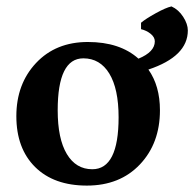

<svg xmlns="http://www.w3.org/2000/svg" viewBox="-20 -563 606 599"><path d="M412 -380Q463 -401 463 -434Q463 -447 450 -457.5Q437 -468 420 -472V-492Q434 -504 465.5 -521.5Q497 -539 515 -543Q537 -533 551.5 -510.5Q566 -488 566 -468Q566 -387 443 -346Q479 -295 479 -219Q479 -116 416.5 -50Q354 16 251 16Q148 16 89.5 -42Q31 -100 31 -200.5Q31 -301 92.5 -366.5Q154 -432 254 -432Q354 -432 412 -380ZM160 -219Q160 -130 188.5 -82.5Q217 -35 268 -35Q350 -35 350 -197Q350 -286 321 -333.5Q292 -381 240 -381Q160 -381 160 -219Z"/></svg>

Font: Buenard
Style: Bold
Weight: 700
Foundry: FontFuror
Version: Version 1.002 2011